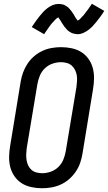

<svg xmlns="http://www.w3.org/2000/svg" viewBox="-20 -994 575 1022"><path d="M204 8Q175 8 147 2Q119 -4 96.5 -18Q74 -32 58 -54.5Q42 -77 35 -103.5Q28 -130 28.5 -159Q29 -188 34 -217L90 -559Q94 -584 103 -608.5Q112 -633 126.5 -655Q141 -677 161.5 -694.5Q182 -712 205.5 -723Q229 -734 254.5 -738.5Q280 -743 305 -743Q334 -743 362 -737Q390 -731 412.5 -717Q435 -703 451 -680.5Q467 -658 474 -631.5Q481 -605 480.5 -576Q480 -547 475 -518L419 -176Q415 -151 406.5 -126.5Q398 -102 383 -80Q368 -58 348 -40.5Q328 -23 304 -12Q280 -1 254.5 3.5Q229 8 204 8ZM205 -72Q227 -72 250 -80Q273 -88 290.5 -105Q308 -122 317 -144Q326 -166 330 -189L387 -531Q389 -547 390 -563Q391 -579 388.5 -594Q386 -609 379 -622.5Q372 -636 361 -645.5Q350 -655 335 -659Q320 -663 304 -663Q282 -663 259 -655Q236 -647 218.5 -630Q201 -613 192 -591Q183 -569 179 -546L122 -204Q120 -188 119.5 -172Q119 -156 121.5 -141Q124 -126 130.5 -112.5Q137 -99 148 -89.5Q159 -80 174 -76Q189 -72 205 -72ZM215 -812 149 -850Q160 -867 171 -882Q182 -897 191.5 -909Q201 -921 210.5 -931Q220 -941 233 -951Q246 -961 261 -967Q276 -973 291 -973Q296 -973 301 -972.5Q306 -972 311 -971Q316 -970 320 -968.5Q324 -967 328 -964.5Q332 -962 336 -959.5Q340 -957 343.5 -954Q347 -951 349.5 -947.5Q352 -944 355.5 -940.5Q359 -937 361.5 -933Q364 -929 366.5 -925.5Q369 -922 371.5 -918.5Q374 -915 375.5 -911.5Q377 -908 380.5 -902.5Q384 -897 386.5 -893.5Q389 -890 392 -886.5Q395 -883 395 -882H391L395 -885Q399 -887 402 -889.5Q405 -892 408 -895Q411 -898 412.5 -900Q414 -902 416 -904Q418 -906 420 -908Q422 -910 424.5 -912.5Q427 -915 428.5 -917.5Q430 -920 432.5 -923Q435 -926 437 -929Q439 -932 442 -935.5Q445 -939 447.5 -942.5Q450 -946 452.5 -949.5Q455 -953 457.5 -957Q460 -961 463.5 -965.5Q467 -970 469 -974L535 -936Q524 -918 513 -903.5Q502 -889 492.5 -877Q483 -865 473.5 -855Q464 -845 451 -835Q438 -825 423 -818.5Q408 -812 393 -812Q388 -812 383 -813Q378 -814 373 -815Q368 -816 364 -817.5Q360 -819 356 -821.5Q352 -824 348 -826.5Q344 -829 340.5 -832Q337 -835 334.5 -838.5Q332 -842 328.5 -845.5Q325 -849 322.5 -852.5Q320 -856 317.5 -860Q315 -864 312.5 -867.5Q310 -871 308 -874.5Q306 -878 303 -883Q300 -888 297 -892Q294 -896 291.5 -899.5Q289 -903 289 -904H293Q293 -903 289 -901Q285 -899 282 -896.5Q279 -894 276 -891Q273 -888 271 -886Q269 -884 267.5 -882Q266 -880 264 -878Q262 -876 259.5 -873.5Q257 -871 255 -868.5Q253 -866 250.5 -863Q248 -860 246 -857Q244 -854 241.5 -850.5Q239 -847 236.5 -843.5Q234 -840 231.5 -836.5Q229 -833 226.5 -829Q224 -825 220.5 -820.5Q217 -816 215 -812Z"/></svg>

Font: Iosevka Term Curly Medium
Style: Italic
Weight: 500
Italic angle: -9°
Designer: Belleve Invis
Foundry: Belleve Invis
Version: Version 32.3.0